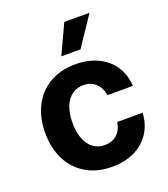

<svg xmlns="http://www.w3.org/2000/svg" viewBox="-140 -855 843 965"><g transform="rotate(-20 281.5 -372.5)"><path d="M35.2 -263.7Q35.2 -344.7 66.7 -406.5Q98.1 -468.3 157 -502.7Q215.8 -537.1 294.9 -537.1Q362.8 -537.1 415 -512.2Q467.3 -487.3 497.3 -441.7Q527.3 -396 530.3 -335.9H394.5Q387.7 -376.5 362.3 -400.6Q336.9 -424.8 296.9 -424.8Q262.2 -424.8 236.1 -406Q210 -387.2 195.8 -351.1Q181.6 -314.9 181.6 -265.6Q181.6 -214.8 195.8 -178.7Q210 -142.6 235.8 -123.5Q261.7 -104.5 296.9 -104.5Q335.4 -104.5 361.8 -127.4Q388.2 -150.4 394.5 -192.4H530.3Q526.9 -132.3 497.6 -86.4Q468.3 -40.5 416.3 -14.9Q364.3 10.7 294.9 10.7Q215.3 10.7 156.5 -23.9Q97.7 -58.6 66.4 -120.6Q35.2 -182.6 35.2 -263.7ZM316.4 -755.9H451.2L345.7 -598.6H243.2Z"/></g></svg>

Font: Pretendard GOV
Style: Bold
Weight: 700
Designer: Base glyphs from Inter by Rasmus Andersson; Hangeul glyphs from Noto Sans CJK(Source Han Sans) by Jang Soo-young and Kan
Foundry: Kil Hyung-jin
Version: Version 1.309